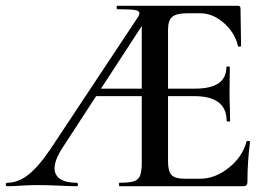

<svg xmlns="http://www.w3.org/2000/svg" viewBox="-29 -645 932 665"><path d="M-4 -12Q34 -12 70 -40.5Q106 -69 148 -132L441 -574Q454 -592 454 -599Q454 -608 437.5 -610.5Q421 -613 377 -613Q375 -613 375 -619Q375 -625 377 -625H795Q804 -625 804 -616L806 -486Q806 -484 800.5 -483.5Q795 -483 795 -486Q790 -512 771.5 -538Q753 -564 724.5 -581.5Q696 -599 664 -599H618Q582 -599 567.5 -586.5Q553 -574 553 -543V-85Q553 -52 565 -39Q577 -26 610 -26H664Q716 -26 763.5 -64Q811 -102 825 -155Q825 -157 830 -157Q837 -157 837 -154Q828 -86 828 -15Q828 -7 824.5 -3.5Q821 0 812 0H385Q383 0 383 -6Q383 -12 385 -12Q419 -12 434.5 -17Q450 -22 456 -36.5Q462 -51 462 -81V-589L494 -604L188 -134Q160 -91 160 -62Q160 -38 179.5 -25Q199 -12 236 -12Q241 -12 241 -6Q241 0 236 0Q215 0 177 -2Q133 -4 101 -4Q76 -4 44 -2Q14 0 -4 0Q-9 0 -9 -6Q-9 -12 -4 -12ZM305 -338H528L535 -312H290ZM644 -312H490V-338H646Q755 -338 755 -412Q755 -415 761 -415Q767 -415 767 -412L766 -325Q766 -294 767 -278L768 -226Q768 -224 762 -224Q756 -224 756 -226Q756 -312 644 -312Z"/></svg>

Font: Cormorant Garamond SemiBold
Style: Regular
Weight: 600
Designer: Christian Thalmann (Catharsis Fonts)
Foundry: Catharsis Fonts
Version: Version 4.000